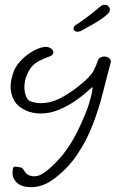

<svg xmlns="http://www.w3.org/2000/svg" viewBox="-20 -529 479 795"><path d="M108 246Q91 246 76 242Q56 236 44 221Q32 206 32 190Q32 173 34 167Q36 161 43 161Q49 161 64 164Q72 164 80 177.5Q88 191 98 196Q111 201 120 201Q138 201 153.5 192Q169 183 180 173Q216 142 242 109Q268 76 290.5 34.5Q313 -7 335 -62Q342 -78 348.5 -99.5Q355 -121 359.5 -140.5Q364 -160 363 -169Q358 -165 352.5 -160Q347 -155 341 -150Q318 -129 286.5 -108Q255 -87 220 -73Q185 -59 148 -59Q115 -59 86 -72Q52 -88 38 -114Q24 -140 24 -169Q24 -183 26.5 -196Q29 -209 33 -222Q41 -250 62 -273.5Q83 -297 109 -313Q135 -329 159 -334Q161 -335 164 -335Q167 -335 169 -335Q183 -335 192 -327.5Q201 -320 201 -312Q201 -302 187 -296Q163 -287 144.5 -278Q126 -269 112.5 -254Q99 -239 88 -210Q85 -202 83 -191Q81 -180 81 -168Q81 -149 87.5 -131Q94 -113 110 -108Q130 -102 149 -102Q193 -102 235.5 -125.5Q278 -149 310 -176Q354 -211 366.5 -234.5Q379 -258 384 -275Q387 -286 395 -290.5Q403 -295 412 -295Q423 -295 432.5 -287.5Q442 -280 438 -268Q423 -213 406.5 -147Q390 -81 364.5 -14Q339 53 298 113.5Q257 174 193 219Q177 230 155 238Q133 246 108 246ZM298 -398Q293 -398 288.5 -402Q284 -406 284 -410Q284 -412 286 -417Q288 -422 296 -427Q318 -441 345 -461.5Q372 -482 398 -504Q403 -508 406.5 -508.5Q410 -509 414 -509Q423 -509 429 -503Q435 -497 435 -490Q435 -479 425 -470Q410 -457 391 -444.5Q372 -432 355 -423Q338 -414 330 -409Q312 -398 306 -398Q300 -398 298 -398Z"/></svg>

Font: Grape Nuts
Style: Regular
Weight: 400
Designer: Robert E. Leuschke
Foundry: Robert E. Leuschke
Version: Version 1.010; ttfautohint (v1.8.3)